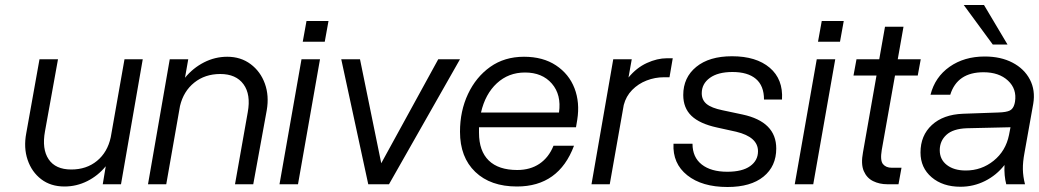

<svg xmlns="http://www.w3.org/2000/svg" viewBox="-20 -737 4156 768"><path d="M160 -212Q147 -141 174.5 -100Q202 -59 265 -59Q326 -59 368 -93.5Q410 -128 423 -188L478 -500H551L464 0H391L403 -72Q372 -34 329 -12.5Q286 9 238 9Q183 9 145 -20Q107 -49 90.5 -97.5Q74 -146 85 -204L138 -500H212Z M659 -500H733L720 -426Q752 -465 796 -487.5Q840 -510 889 -510Q943 -510 982.5 -480.5Q1022 -451 1039.5 -402.5Q1057 -354 1047 -296L993 0H920L971 -288Q984 -359 954 -400Q924 -441 861 -441Q800 -441 757 -406.5Q714 -372 700 -313L645 0H572Z M1206 -653H1294L1279 -570H1191ZM1186 -500H1260L1172 0H1098Z M1345 -500H1420L1505 -84L1733 -500H1820L1536 0H1453Z M1820 -210Q1820 -293 1852 -361Q1884 -429 1941 -469.5Q1998 -510 2076 -510Q2152 -510 2204 -475.5Q2256 -441 2278 -384Q2300 -327 2289 -258L2284 -228H1896Q1896 -217 1896 -206Q1896 -133 1935 -95Q1974 -57 2049 -57Q2101 -57 2138 -82Q2175 -107 2194 -154H2276Q2215 9 2048 9Q1942 9 1881 -49.5Q1820 -108 1820 -210ZM2080 -447Q2014 -447 1967.5 -404Q1921 -361 1904 -287H2216Q2226 -358 2187.5 -402.5Q2149 -447 2080 -447Z M2433 -500H2507L2494 -427Q2526 -466 2567.5 -485Q2609 -504 2648 -504H2671L2658 -428H2636Q2600 -428 2566.5 -415Q2533 -402 2508.5 -377Q2484 -352 2475 -317L2419 0H2346Z M2925 -210 2848 -227Q2779 -242 2746 -273.5Q2713 -305 2713 -357Q2713 -427 2765 -469.5Q2817 -512 2908 -512Q3005 -512 3059 -466Q3113 -420 3108 -339H3036Q3036 -394 3003.5 -421.5Q2971 -449 2910 -449Q2852 -449 2819.5 -425.5Q2787 -402 2787 -364Q2787 -337 2806.5 -321Q2826 -305 2870 -296L2950 -279Q3085 -250 3085 -143Q3085 -72 3034 -30.5Q2983 11 2890 11Q2788 11 2729 -36Q2670 -83 2674 -162H2750Q2750 -108 2787 -79Q2824 -50 2889 -50Q2949 -50 2980.5 -72.5Q3012 -95 3012 -132Q3012 -189 2925 -210Z M3267 -653H3355L3340 -570H3252ZM3247 -500H3321L3233 0H3159Z M3586 -66 3574 0H3529Q3498 0 3472.5 -12.5Q3447 -25 3435 -53Q3423 -81 3432 -128L3486 -435H3394L3406 -500H3497L3520 -630H3594L3571 -500H3663L3651 -435H3560L3507 -137Q3500 -95 3512 -80.5Q3524 -66 3547 -66Z M3835 -717H3916L4010 -559H3951ZM4078 -126Q4071 -89 4071.5 -60Q4072 -31 4080 0H4005Q3996 -34 3998 -77Q3966 -36 3920 -13Q3874 10 3822 10Q3751 10 3706.5 -28Q3662 -66 3662 -127Q3662 -195 3707.5 -237Q3753 -279 3832 -282L3973 -287Q4006 -288 4019.5 -295Q4033 -302 4038 -321L4040 -330Q4048 -381 4012 -414.5Q3976 -448 3914 -448Q3809 -448 3781 -358H3702Q3720 -429 3778.5 -470Q3837 -511 3919 -511Q3983 -511 4030 -486.5Q4077 -462 4099.5 -419Q4122 -376 4113 -322ZM3739 -136Q3739 -99 3767.5 -77Q3796 -55 3843 -55Q3906 -55 3954.5 -94Q4003 -133 4016 -197L4022 -228L3847 -224Q3792 -222 3765.5 -197.5Q3739 -173 3739 -136Z"/></svg>

Font: Overused Grotesk
Style: Italic
Weight: 400
Italic angle: -10°
Version: Version 0.003